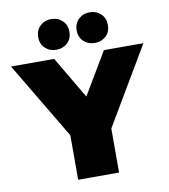

<svg xmlns="http://www.w3.org/2000/svg" viewBox="-125 -1008 960 1091"><g transform="rotate(-10 355.0 -463.0)"><path d="M237 0V-307L291 -166L-27 -700H222L437 -335H292L509 -700H737L421 -166L473 -307V0ZM466 -749Q428 -749 402 -773Q376 -797 376 -837Q376 -877 402 -901.5Q428 -926 466 -926Q504 -926 530 -901.5Q556 -877 556 -837Q556 -797 530 -773Q504 -749 466 -749ZM244 -749Q206 -749 180 -773Q154 -797 154 -837Q154 -877 180 -901.5Q206 -926 244 -926Q282 -926 308 -901.5Q334 -877 334 -837Q334 -797 308 -773Q282 -749 244 -749Z"/></g></svg>

Font: MOST Montserrat Black
Style: Regular
Weight: 900
Designer: Julieta Ulanovsky
Foundry: Julieta Ulanovsky
Version: Version 8.000;March 11, 2024;FontCreator 15.0.0.2926 64-bit